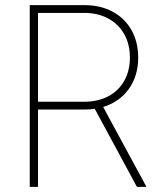

<svg xmlns="http://www.w3.org/2000/svg" viewBox="-20 -727 621 747"><path d="M95.7 -707H308.6Q371.1 -707 418.5 -681.4Q465.8 -655.8 491.7 -609.6Q517.6 -563.5 517.6 -502.9Q517.6 -431.6 481.2 -380.9Q444.8 -330.1 381.3 -311L549.8 0H512.7L348.6 -303.7Q329.1 -300.8 308.6 -300.8H127.9V0H95.7ZM307.6 -331.1Q360.8 -331.1 401.1 -352.3Q441.4 -373.5 463.4 -412.6Q485.4 -451.7 485.4 -502.9Q485.4 -554.7 463.4 -594Q441.4 -633.3 401.1 -655Q360.8 -676.8 307.6 -676.8H127.9V-331.1Z"/></svg>

Font: Pretendard Std Thin
Style: Regular
Weight: 100
Designer: Base glyphs from Inter by Rasmus Andersson; Hangeul glyphs from Noto Sans CJK(Source Han Sans) by Jang Soo-young and Kan
Foundry: Kil Hyung-jin
Version: Version 1.309